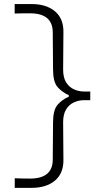

<svg xmlns="http://www.w3.org/2000/svg" viewBox="-20 -803 473 940"><path d="M52.2 116.7V69.8Q76.7 70.8 96.7 71Q116.7 71.3 130.4 71.3Q238.3 69.8 238.3 -22L239.7 -205.1Q240.2 -264.6 261.5 -289.6Q282.7 -314.5 316.9 -329.6V-336.9Q282.7 -352.5 261.5 -377.2Q240.2 -401.9 239.7 -461.9L238.3 -644Q238.3 -736.3 130.4 -737.8Q117.2 -737.8 97.7 -737.8Q78.1 -737.8 51.8 -736.8V-783.2H134.3Q206.1 -783.2 248.3 -748.3Q290.5 -713.4 290.5 -648.4Q290.5 -602.1 289.8 -555.4Q289.1 -508.8 289.1 -462.4Q289.1 -422.9 304 -399.4Q318.8 -376 342.3 -365.5Q365.7 -355 391.1 -355H421.9V-312.5H391.1Q365.7 -312.5 342.3 -302Q318.8 -291.5 304 -267.8Q289.1 -244.1 289.1 -204.6Q289.1 -158.2 289.8 -111.3Q290.5 -64.5 290.5 -18.1Q290.5 46.9 248.3 81.8Q206.1 116.7 134.3 116.7Z"/></svg>

Font: Pinar DS1 Light
Style: Regular
Weight: 300
Designer: Amin Abedi
Version: Version 3.000